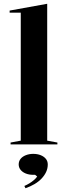

<svg xmlns="http://www.w3.org/2000/svg" viewBox="-20 -765 352 1017"><path d="M230 -20 284 -10V0H36V-10L90 -20V-698H31V-709L230 -745ZM115 232 109 220Q123 214 136 206Q149 198 160 188.5Q171 179 177 170L166 161H155Q134 161 116.5 154Q99 147 89 134.5Q79 122 79 106Q79 89 89 76.5Q99 64 117 57Q135 50 156 50Q178 50 195.5 57Q213 64 223 76.5Q233 89 233 106Q233 127 224.5 145.5Q216 164 200.5 180.5Q185 197 163 210Q141 223 115 232Z"/></svg>

Font: Kalnia Medium
Style: Regular
Weight: 500
Designer: Frida Medrano
Foundry: Frida Medrano
Version: Version 1.105